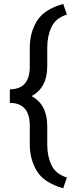

<svg xmlns="http://www.w3.org/2000/svg" viewBox="-20 -800 378 998"><path d="M31.2 -265.1V-335.9Q134.8 -335.9 134.8 -454.1V-552.7Q134.8 -629.9 171.9 -690.7Q209 -751.5 308.6 -779.8L327.6 -724.1Q269.5 -706.1 247.6 -659.4Q225.6 -612.8 225.6 -552.7V-456.1Q225.6 -344.2 144 -300.3Q225.6 -257.3 225.6 -144V-48.3Q225.6 11.7 247.6 58.1Q269.5 104.5 327.6 122.6L308.6 178.7Q209 150.4 171.9 89.4Q134.8 28.3 134.8 -48.3V-146Q134.8 -265.1 31.2 -265.1Z"/></svg>

Font: Roboto21382017
Style: Regular
Weight: 400
Designer: Christian Robertson
Foundry: Google
Version: Version 2.138; 2017